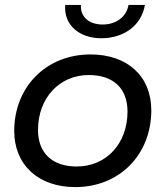

<svg xmlns="http://www.w3.org/2000/svg" viewBox="-20 -757 675 783"><path d="M393 -601C485 -601 557 -653 571 -737H504C496 -688 453 -657 399 -657C343 -657 307 -688 310 -737H246C239 -654 305 -601 393 -601ZM287 6C468 6 597 -127 597 -307C597 -446 500 -535 349 -535C168 -535 38 -402 38 -223C38 -85 136 6 287 6ZM293 -78C192 -78 135 -134 135 -227C135 -358 223 -451 342 -451C443 -451 500 -396 500 -302C500 -171 413 -78 293 -78Z"/></svg>

Font: AWKNG-Font Medium
Style: Italic
Weight: 500
Italic angle: -11.3°
Designer: Awakening Church
Foundry: Awakening Church
Version: Version 1.700;PS 001.700;hotconv 1.0.88;makeotf.lib2.5.64775